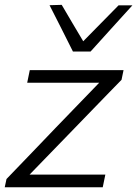

<svg xmlns="http://www.w3.org/2000/svg" viewBox="-32 -792 580 812"><path d="M-12 0 -4.5 -35Q51 -92.5 103.8 -147.5Q156.5 -202.5 202 -250L387.5 -442H83L94 -495.5H490.5L482 -454.5Q457 -429 423.5 -394.5Q390 -360 354 -322.8Q318 -285.5 285.5 -252L93 -53.5H413.5L402.5 0ZM276.5 -574Q252 -623 227.2 -672.2Q202.5 -721.5 177.5 -770L229 -771.5Q251.5 -733 274.2 -694.5Q297 -656 320 -617.5Q358 -656 395 -693.8Q432 -731.5 469.5 -769.5H528Q482.5 -719.5 438.8 -671.2Q395 -623 351 -574Z"/></svg>

Font: Commissioner Light
Style: Italic
Weight: 300
Italic angle: -12°
Designer: Kostas Bartsokas
Foundry: Kostas Bartsokas
Version: Version 1.000; ttfautohint (v1.8.3)